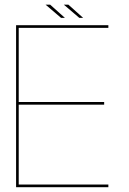

<svg xmlns="http://www.w3.org/2000/svg" viewBox="-20 -780 536 800"><path d="M47 0H431.5V-11H58V-344H414V-355H58V-664H431.5V-675H47ZM310.5 -705.5H326.5L265 -760.5H246ZM234.5 -705.5H250.5L189 -760.5H170Z"/></svg>

Font: Anybody UltraCondensed Thin Thin
Style: Regular
Weight: 250
Version: Version 1.111